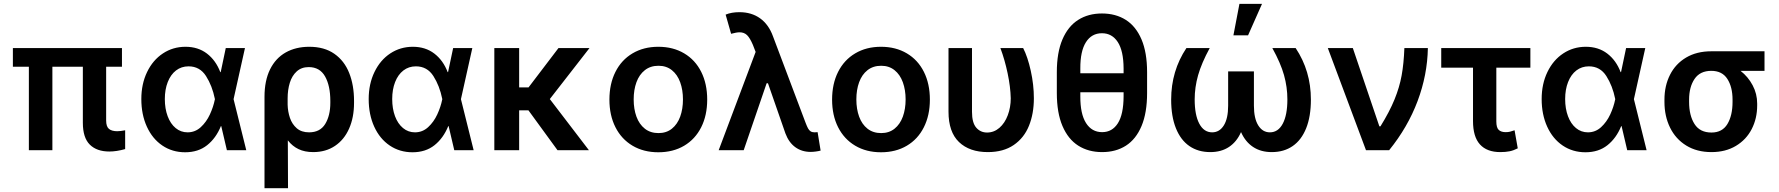

<svg xmlns="http://www.w3.org/2000/svg" viewBox="-20 -780 9237 997"><path d="M613.3 -433.6H531.2V-154.3Q531.2 -122.6 545.9 -110.6Q560.5 -98.6 588.9 -98.6Q605.5 -98.6 629.9 -103.5V-5.9Q585.4 6.8 547.9 6.8Q482.4 6.8 446.3 -29.1Q410.2 -64.9 410.2 -142.6V-433.6H252V0H129.9V-433.6H46.9V-530.3H613.3Z M713.9 -265.6Q713.9 -344.2 743.9 -406.2Q773.9 -468.3 826.2 -502.7Q878.4 -537.1 943.4 -537.1Q1008.3 -537.1 1054.4 -502Q1100.6 -466.8 1124 -405.3H1126L1152.3 -530.3H1252L1192.9 -265.1L1258.8 0H1158.2L1128.9 -125H1127Q1101.6 -62.5 1055.4 -25.9Q1009.3 10.7 941.4 10.7Q875 10.7 823.2 -24.2Q771.5 -59.1 742.7 -122.1Q713.9 -185.1 713.9 -265.6ZM954.1 -92.8Q993.2 -92.8 1022.5 -119.6Q1051.8 -146.5 1069.8 -185.5Q1087.9 -224.6 1095.7 -263.7L1096.2 -265.1L1095.7 -266.6Q1082 -334.5 1049.8 -385Q1017.6 -435.5 959 -435.5Q921.9 -435.5 894 -414.1Q866.2 -392.6 851.1 -354Q835.9 -315.4 835.9 -265.6Q835.9 -215.8 850.6 -176.5Q865.2 -137.2 892.1 -115Q918.9 -92.8 954.1 -92.8Z M1585.9 -537.1Q1664.1 -537.1 1716.1 -500.7Q1768.1 -464.4 1793.2 -401.1Q1818.4 -337.9 1818.4 -255.9V-246.1Q1818.4 -169.9 1792.7 -112.1Q1767.1 -54.2 1719.2 -22.2Q1671.4 9.8 1606.4 9.8Q1562.5 9.8 1530.3 -5.6Q1498 -21 1474.6 -51.3L1475.6 197.3H1353.5V-277.3Q1353.5 -361.3 1382.3 -419.7Q1411.1 -478 1463.6 -507.6Q1516.1 -537.1 1585.9 -537.1ZM1473.6 -236.3Q1474.6 -200.2 1485.6 -167.7Q1496.6 -135.3 1521 -114Q1545.4 -92.8 1585 -92.8Q1642.1 -92.8 1668.7 -136.2Q1695.3 -179.7 1695.3 -246.1V-255.9Q1695.3 -334.5 1668 -383.1Q1640.6 -431.6 1583 -431.6Q1545.4 -431.6 1520.8 -409.2Q1496.1 -386.7 1484.9 -350.1Q1473.6 -313.5 1473.6 -269.5Z M1894.5 -265.6Q1894.5 -344.2 1924.6 -406.2Q1954.6 -468.3 2006.8 -502.7Q2059.1 -537.1 2124 -537.1Q2189 -537.1 2235.1 -502Q2281.2 -466.8 2304.7 -405.3H2306.6L2333 -530.3H2432.6L2373.5 -265.1L2439.5 0H2338.9L2309.6 -125H2307.6Q2282.2 -62.5 2236.1 -25.9Q2189.9 10.7 2122.1 10.7Q2055.7 10.7 2003.9 -24.2Q1952.1 -59.1 1923.3 -122.1Q1894.5 -185.1 1894.5 -265.6ZM2134.8 -92.8Q2173.8 -92.8 2203.1 -119.6Q2232.4 -146.5 2250.5 -185.5Q2268.6 -224.6 2276.4 -263.7L2276.9 -265.1L2276.4 -266.6Q2262.7 -334.5 2230.5 -385Q2198.2 -435.5 2139.6 -435.5Q2102.5 -435.5 2074.7 -414.1Q2046.9 -392.6 2031.7 -354Q2016.6 -315.4 2016.6 -265.6Q2016.6 -215.8 2031.2 -176.5Q2045.9 -137.2 2072.8 -115Q2099.6 -92.8 2134.8 -92.8Z M2675.8 -326.2H2724.6L2879.9 -530.3H3041L2835 -265.6L3038.1 0H2875L2724.1 -207H2675.8V0H2546.9V-530.3H2675.8Z M3144.5 -262.7Q3144.5 -344.7 3175.8 -406.7Q3207 -468.8 3264.6 -502.9Q3322.3 -537.1 3398.4 -537.1Q3475.1 -537.1 3532.7 -502.9Q3590.3 -468.8 3621.3 -406.7Q3652.3 -344.7 3652.3 -262.7Q3652.3 -181.2 3621.1 -119.1Q3589.8 -57.1 3532.5 -23.2Q3475.1 10.7 3398.4 10.7Q3322.3 10.7 3264.6 -23.4Q3207 -57.6 3175.8 -119.4Q3144.5 -181.2 3144.5 -262.7ZM3526.4 -263.7Q3526.4 -313 3512 -352.8Q3497.6 -392.6 3469 -415.5Q3440.4 -438.5 3399.4 -438.5Q3357.4 -438.5 3328.4 -415.5Q3299.3 -392.6 3284.9 -353Q3270.5 -313.5 3270.5 -263.7Q3270.5 -213.9 3284.9 -174.3Q3299.3 -134.8 3328.4 -111.8Q3357.4 -88.9 3399.4 -88.9Q3440.4 -88.9 3469 -111.8Q3497.6 -134.8 3512 -174.3Q3526.4 -213.9 3526.4 -263.7Z M4058.6 -86.9 3967.8 -347.7H3960.9L3841.8 0H3711.9L3903.8 -510.3L3889.6 -546.9Q3874.5 -582.5 3859.4 -597.4Q3844.2 -612.3 3820.3 -612.3Q3804.7 -612.3 3776.4 -604.5L3748 -704.1Q3778.3 -716.8 3819.3 -716.8Q3882.3 -716.8 3927 -684.8Q3971.7 -652.8 3994.1 -590.8L4163.1 -142.6Q4170.4 -123.5 4175.8 -113.5Q4181.2 -103.5 4189.2 -98.1Q4197.3 -92.8 4210 -92.8L4225.6 -93.8L4241.2 2Q4231 4.9 4216.3 6.8Q4201.7 8.8 4189.5 8.8Q4143.6 8.8 4109.9 -15.6Q4076.2 -40 4058.6 -86.9Z M4300.8 -262.7Q4300.8 -344.7 4332 -406.7Q4363.3 -468.8 4420.9 -502.9Q4478.5 -537.1 4554.7 -537.1Q4631.3 -537.1 4689 -502.9Q4746.6 -468.8 4777.6 -406.7Q4808.6 -344.7 4808.6 -262.7Q4808.6 -181.2 4777.3 -119.1Q4746.1 -57.1 4688.7 -23.2Q4631.3 10.7 4554.7 10.7Q4478.5 10.7 4420.9 -23.4Q4363.3 -57.6 4332 -119.4Q4300.8 -181.2 4300.8 -262.7ZM4682.6 -263.7Q4682.6 -313 4668.2 -352.8Q4653.8 -392.6 4625.2 -415.5Q4596.7 -438.5 4555.7 -438.5Q4513.7 -438.5 4484.6 -415.5Q4455.6 -392.6 4441.2 -353Q4426.8 -313.5 4426.8 -263.7Q4426.8 -213.9 4441.2 -174.3Q4455.6 -134.8 4484.6 -111.8Q4513.7 -88.9 4555.7 -88.9Q4596.7 -88.9 4625.2 -111.8Q4653.8 -134.8 4668.2 -174.3Q4682.6 -213.9 4682.6 -263.7Z M5027.3 -530.3V-199.2Q5027.3 -142.6 5049.3 -117.2Q5071.3 -91.8 5105.5 -91.8Q5141.6 -91.8 5169.7 -116.2Q5197.8 -140.6 5213.1 -181.6Q5228.5 -222.7 5228.5 -269.5Q5227.1 -329.1 5212.4 -398.9Q5197.8 -468.8 5174.8 -530.3H5293Q5316.4 -484.9 5332.5 -412.4Q5348.6 -339.8 5348.6 -269.5Q5348.6 -189.9 5323.2 -127Q5297.9 -64 5244.1 -27.1Q5190.4 9.8 5109.4 9.8Q5014.2 9.8 4959.7 -42.5Q4905.3 -94.7 4905.3 -200.2V-530.3Z M5703.1 9.8Q5631.8 9.8 5579.1 -23.7Q5526.4 -57.1 5497.1 -125.7Q5467.8 -194.3 5467.8 -296.9V-405.3Q5467.8 -506.8 5496.8 -575Q5525.9 -643.1 5578.4 -676.5Q5630.9 -710 5702.1 -710Q5773.4 -710 5825.9 -676.8Q5878.4 -643.6 5907.5 -575.4Q5936.5 -507.3 5936.5 -405.3V-296.9Q5936.5 -194.3 5907.7 -125.7Q5878.9 -57.1 5826.7 -23.7Q5774.4 9.8 5703.1 9.8ZM5702.1 -607.4Q5648.4 -607.4 5618.9 -560.8Q5589.4 -514.2 5589.8 -424.8V-399.4H5814.5V-424.8Q5814 -516.1 5784.2 -561.8Q5754.4 -607.4 5702.1 -607.4ZM5703.1 -93.8Q5755.4 -93.8 5784.7 -139.9Q5814 -186 5814.5 -279.3V-300.8H5589.8V-279.3Q5589.4 -188.5 5619.4 -141.1Q5649.4 -93.8 5703.1 -93.8Z M6183.6 -263.7Q6183.6 -183.1 6207.5 -137.9Q6231.4 -92.8 6274.4 -92.8Q6312.5 -92.8 6335 -128.9Q6357.4 -165 6357.4 -231.4V-409.2H6491.2V-231.4Q6491.2 -165 6513.7 -128.9Q6536.1 -92.8 6574.2 -92.8Q6617.2 -92.8 6641.1 -137.9Q6665 -183.1 6665 -263.7Q6665 -327.6 6647.5 -390.1Q6629.9 -452.6 6586.9 -530.3H6708Q6787.1 -411.6 6787.1 -262.7Q6787.1 -175.3 6762.5 -114Q6737.8 -52.7 6692.4 -21.5Q6647 9.8 6584 9.8Q6526.9 9.8 6486.6 -17.1Q6446.3 -43.9 6424.3 -94.2Q6402.3 -43.9 6362.1 -17.1Q6321.8 9.8 6264.6 9.8Q6201.7 9.8 6156.2 -21.5Q6110.8 -52.7 6086.2 -114Q6061.5 -175.3 6061.5 -262.7Q6061.5 -411.6 6140.6 -530.3H6261.7Q6219.2 -452.1 6201.4 -389.4Q6183.6 -326.7 6183.6 -263.7ZM6416 -759.8H6533.2L6460.9 -596.7H6384.8Z M6875 -530.3H7004.9L7142.6 -124H7148.4Q7195.8 -200.7 7221.4 -263.7Q7247.1 -326.7 7258.3 -388.2Q7269.5 -449.7 7272.5 -530.3H7394.5Q7392.1 -391.1 7341.1 -255.1Q7290 -119.1 7193.4 0H7073.2Z M7926.8 -428.7H7750V-149.4Q7750 -116.7 7762.7 -105.2Q7775.4 -93.8 7797.9 -93.8Q7811.5 -93.8 7821 -96.2Q7830.6 -98.6 7844.7 -103.5L7861.3 -9.8Q7839.4 1.5 7818.8 5.6Q7798.3 9.8 7770.5 9.8Q7701.2 9.8 7665 -30Q7628.9 -69.8 7628.9 -151.4V-428.7H7463.9V-530.3H7926.8Z M7985.4 -265.6Q7985.4 -344.2 8015.4 -406.2Q8045.4 -468.3 8097.7 -502.7Q8149.9 -537.1 8214.8 -537.1Q8279.8 -537.1 8325.9 -502Q8372.1 -466.8 8395.5 -405.3H8397.5L8423.8 -530.3H8523.4L8464.4 -265.1L8530.3 0H8429.7L8400.4 -125H8398.4Q8373 -62.5 8326.9 -25.9Q8280.8 10.7 8212.9 10.7Q8146.5 10.7 8094.7 -24.2Q8043 -59.1 8014.2 -122.1Q7985.4 -185.1 7985.4 -265.6ZM8225.6 -92.8Q8264.6 -92.8 8293.9 -119.6Q8323.2 -146.5 8341.3 -185.5Q8359.4 -224.6 8367.2 -263.7L8367.7 -265.1L8367.2 -266.6Q8353.5 -334.5 8321.3 -385Q8289.1 -435.5 8230.5 -435.5Q8193.4 -435.5 8165.5 -414.1Q8137.7 -392.6 8122.6 -354Q8107.4 -315.4 8107.4 -265.6Q8107.4 -215.8 8122.1 -176.5Q8136.7 -137.2 8163.6 -115Q8190.4 -92.8 8225.6 -92.8Z M8866.2 -513.7H9142.6V-412.1H9018.1Q9057.1 -381.8 9080.8 -337.4Q9104.5 -293 9104.5 -242.2V-232.4Q9104.5 -165 9076.2 -109.9Q9047.9 -54.7 8994.1 -22.5Q8940.4 9.8 8867.2 9.8Q8791.5 9.8 8736.3 -24.2Q8681.2 -58.1 8652.1 -117.4Q8623 -176.8 8623 -251V-262.7Q8623 -334.5 8651.9 -391.6Q8680.7 -448.7 8735.6 -481.2Q8790.5 -513.7 8866.2 -513.7ZM8867.2 -91.8Q8923.3 -91.8 8950 -136Q8976.6 -180.2 8976.6 -251V-262.7Q8976.6 -328.1 8949.7 -370.1Q8922.9 -412.1 8866.2 -412.1Q8807.6 -412.1 8779.3 -370.1Q8751 -328.1 8751 -262.7V-251Q8751 -180.2 8779.1 -136Q8807.1 -91.8 8867.2 -91.8Z"/></svg>

Font: Pretendard JP SemiBold
Style: Regular
Weight: 600
Designer: Base glyphs from Inter by Rasmus Andersson; Hangeul glyphs from Noto Sans CJK(Source Han Sans) by Jang Soo-young and Kan
Foundry: Kil Hyung-jin
Version: Version 1.309